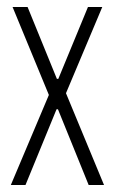

<svg xmlns="http://www.w3.org/2000/svg" viewBox="-20 -530 329 550"><path d="M11 0 120 -258 16 -510H59L143 -304H147L232 -510H273L169 -263L278 0H234L146 -217H142L53 0Z"/></svg>

Font: Saira UltraCondensed ExtraLight
Style: Regular
Weight: 250
Width: 1
Designer: Hector Gatti with collaboration of the Omnibus-Type team
Foundry: Omnibus-Type
Version: Version 1.101